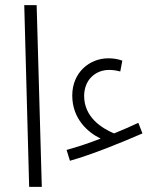

<svg xmlns="http://www.w3.org/2000/svg" viewBox="-20 -724 608 744"><path d="M93 0H142L122 -704H74ZM251 -101C339 -126 449 -171 532 -207L516 -248C486 -234 454 -220 422 -207C375 -227 306 -269 306 -353C307 -420 355 -453 402 -453C414 -453 428 -452 446 -447L454 -489C434 -496 419 -498 399 -498C328 -498 260 -444 260 -354C260 -264 320 -211 370 -187C324 -169 278 -154 238 -143Z"/></svg>

Font: Noto Sans Arabic ExtCond Light
Style: Regular
Weight: 300
Width: 2
Designer: Monotype Design Team, Nadine Chahine, Nizar Qandah and Khaled Hosny
Foundry: Monotype Imaging Inc.
Version: Version 2.012